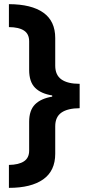

<svg xmlns="http://www.w3.org/2000/svg" viewBox="-20 -740 420 924"><path d="M22.9 164.1V53.7Q70.3 52.9 95.3 36.4Q120.3 19.9 120.3 -15.1V-154Q120.3 -209 148.5 -237.5Q176.8 -265.9 231.2 -274.9V-280.8Q177.1 -289.1 148.7 -317.7Q120.3 -346.3 120.3 -403.4V-541.2Q120.3 -576.5 95.6 -592.8Q70.9 -609.2 22.9 -609.6V-720Q131.4 -719.6 188.6 -679.1Q245.8 -638.6 245.8 -556.9V-424.1Q245.8 -378.7 275.7 -357.7Q305.6 -336.6 363.3 -336.6V-219.3Q305.6 -218.9 275.7 -198.1Q245.8 -177.2 245.8 -132.2V0Q245.8 82.4 187.8 123.2Q129.9 164.1 22.9 164.1Z"/></svg>

Font: Nokora
Style: Regular
Weight: 400
Designer: Danh Hong
Foundry: Danh Hong
Version: Version 9.000